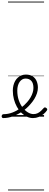

<svg xmlns="http://www.w3.org/2000/svg" viewBox="-99 -1438 602 2366"><path d="M307 17Q269 17 232.5 0Q196 -17 164.5 -48Q133 -79 109.5 -121.5Q86 -164 72.5 -214.5Q59 -265 59 -321Q59 -355 66.5 -385.5Q74 -416 88 -440.5Q102 -465 122 -482.5Q142 -500 166.5 -509.5Q191 -519 219 -519Q272 -519 305 -496.5Q338 -474 353 -437Q368 -400 368 -358Q368 -324 356.5 -288.5Q345 -253 324 -218.5Q303 -184 274 -152Q233 -104 178 -66Q123 -28 62.5 -5.5Q2 17 -60 17Q-69 17 -74 9.5Q-79 2 -78.5 -7Q-78 -16 -72 -23.5Q-66 -31 -54 -31Q0 -31 53 -51Q106 -71 153.5 -105Q201 -139 236 -180Q260 -207 277 -236.5Q294 -266 303.5 -296Q313 -326 313 -354Q313 -413 287 -441.5Q261 -470 215 -470Q194 -470 175.5 -459.5Q157 -449 143 -429Q129 -409 121.5 -382Q114 -355 114 -322Q114 -256 132.5 -202.5Q151 -149 181 -111Q211 -73 246 -52.5Q281 -32 314 -32Q344 -32 367 -44Q390 -56 408 -73.5Q426 -91 439 -106Q447 -115 455 -114.5Q463 -114 472 -107Q480 -101 482.5 -93.5Q485 -86 479 -77Q463 -53 437 -31.5Q411 -10 378 3.5Q345 17 307 17ZM0 898H444V908H0ZM0 -20H444V0H0ZM0 -505H444V-500H0ZM0 -1418H444V-1408H0Z"/></svg>

Font: Playwrite FR Trad Guides
Style: Regular
Weight: 400
Designer: Veronika Burian, José Scaglione
Foundry: TypeTogether
Version: Version 1.003